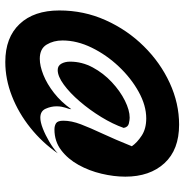

<svg xmlns="http://www.w3.org/2000/svg" viewBox="-6 -586 680 707"><g transform="rotate(90 333.5 -233.0)"><path d="M208.5 87Q118.5 87 68.8 34.2Q19 -18.5 19 -112Q19 -202.5 54.8 -282.2Q90.5 -362 150.8 -423Q211 -484 286 -518.5Q361 -553 439.5 -553Q532 -553 581.5 -499Q631 -445 631 -355Q631 -313 620.2 -267.5Q609.5 -222 587.8 -182.8Q566 -143.5 533.5 -118.8Q501 -94 457 -94Q443.5 -94 434.2 -100Q425 -106 425 -127Q425 -156.5 438.2 -191.2Q451.5 -226 472.8 -271.5Q494 -317 519 -379Q505.5 -398.5 480 -415.2Q454.5 -432 416.5 -432Q369 -432 318.8 -404.2Q268.5 -376.5 225.5 -331Q182.5 -285.5 156 -231.2Q129.5 -177 129.5 -123.5Q129.5 -90.5 144.8 -65.2Q160 -40 197 -40Q223 -40 256.2 -53.2Q289.5 -66.5 322.8 -92.5Q356 -118.5 382.5 -156Q382.5 -151 380.8 -145.8Q379 -140.5 377 -134.2Q375 -128 373.5 -120Q372 -112 372 -101.5Q372 -81.5 380.8 -61.8Q389.5 -42 414 -42Q430 -42 453.8 -51.2Q477.5 -60.5 502.2 -75Q527 -89.5 545 -106Q505.5 -49 451.2 -5.5Q397 38 334.5 62.5Q272 87 208.5 87ZM238.5 -106Q222.5 -106 215 -119.5Q207.5 -133 207.5 -151.5Q207.5 -195.5 228.8 -235Q250 -274.5 283 -305.2Q316 -336 351.2 -353.5Q386.5 -371 414 -371Q422 -371 435.2 -368Q448.5 -365 451.5 -349Q437.5 -309 411.5 -266.5Q385.5 -224 354.2 -187.5Q323 -151 292.2 -128.5Q261.5 -106 238.5 -106Z"/></g></svg>

Font: Cabin
Style: Bold Italic
Weight: 700
Width: 4
Italic angle: -10°
Designer: Pablo Impallari
Foundry: Pablo Impallari. http://www.impallari.com Igino Marini. http://www.ikern.com
Version: Version 3.001